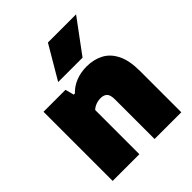

<svg xmlns="http://www.w3.org/2000/svg" viewBox="-220 -944 1080 1080"><g transform="rotate(-45 320.0 -404.0)"><path d="M48.5 0V-550H223L237 -498H246Q274.5 -528 313.8 -543.5Q353 -559 400 -559Q456 -559 500 -536Q544 -513 569.2 -462.2Q594.5 -411.5 594.5 -329V0H382V-315Q382 -351 368.2 -364.2Q354.5 -377.5 329 -377.5Q315.5 -377.5 303 -374.2Q290.5 -371 279.8 -365.2Q269 -359.5 261 -351.5V0ZM225 -610 341.5 -808H565.5L419 -610Z"/></g></svg>

Font: Encode Sans Condensed Thin Black
Style: Regular
Weight: 900
Version: Version 3.002